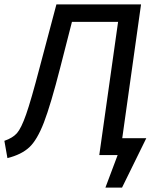

<svg xmlns="http://www.w3.org/2000/svg" viewBox="-32 -709 720 878"><path d="M637 -77 526 149H450L506 0H422L508 -609H297L244 -402Q200 -230 169 -149.5Q138 -69 102 -35.5Q66 -2 2 14L-12 -65Q26 -78 45.5 -100Q65 -122 87.5 -186Q110 -250 149 -399L226 -689H613L527 -77Z"/></svg>

Font: Fira Sans
Style: Italic
Weight: 400
Italic angle: -8°
Designer: bBox Type GmbH & Carrois Corporate GbR & Edenspiekermann AG
Foundry: bBox Type GmbH & Carrois Corporate GbR & Edenspiekermann AG
Version: Version 4.301